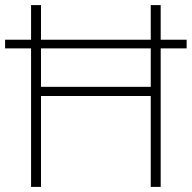

<svg xmlns="http://www.w3.org/2000/svg" viewBox="-20 -827 753 754"><path d="M102 -93V-637H0V-671H102V-807H141V-671H572V-807H611V-671H713V-637H611V-93H572V-450H141V-93ZM141 -486H572V-637H141Z"/></svg>

Font: Noto Sans Kannada UI ExtraLight
Style: Regular
Weight: 200
Designer: Jelle Bosma - Monotype Design Team
Foundry: Monotype Imaging Inc.
Version: Version 2.005; ttfautohint (v1.8.4.7-5d5b)